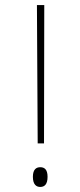

<svg xmlns="http://www.w3.org/2000/svg" viewBox="-20 -734 318 759"><path d="M126 -714 129 -167H154L155 -714ZM139 5C155 5 168 -4 168 -35C168 -65 155 -73 139 -73C124 -73 110 -65 110 -35C110 -4 124 5 139 5Z"/></svg>

Font: Noto Serif Sinhala Thin
Style: Regular
Weight: 100
Designer: Jelle Bosma - Monotype Design Team
Foundry: Monotype Imaging Inc.
Version: Version 2.007